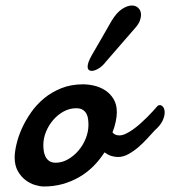

<svg xmlns="http://www.w3.org/2000/svg" viewBox="-20 -658 612 690"><path d="M253.4 -269Q230.5 -269 209.2 -257.6Q188 -246.1 171.6 -227.3Q155.3 -208.5 145.5 -184.8Q135.7 -161.1 135.7 -136.2Q135.7 -127 137.2 -116Q138.7 -105 143.3 -95.5Q147.9 -85.9 156.7 -79.6Q165.5 -73.2 180.2 -73.2Q202.6 -73.2 223.9 -85.2Q245.1 -97.2 261.7 -116.5Q278.3 -135.7 288.1 -160.2Q297.9 -184.6 297.9 -209.5Q297.9 -219.2 296.6 -229.7Q295.4 -240.2 290.8 -249Q286.1 -257.8 277.3 -263.4Q268.6 -269 253.4 -269ZM278.8 -355Q297.4 -355 318.6 -350.1Q339.8 -345.2 357.9 -333.5Q376 -321.8 387.9 -302.5Q399.9 -283.2 399.9 -254.9Q399.9 -240.2 396 -221.4Q392.1 -202.6 384.3 -182.1Q389.2 -176.3 395.5 -173.8Q401.9 -171.4 409.2 -171.4Q419.4 -171.4 431.9 -177.2Q444.3 -183.1 457.5 -192.4Q470.7 -201.7 483.9 -213.4Q497.1 -225.1 508.8 -236.8Q520.5 -248.5 530 -259Q539.6 -269.5 545.9 -276.9Q549.3 -280.3 554.2 -280.3Q561 -280.3 566.4 -273.2Q571.8 -266.1 571.8 -253.4Q571.8 -240.7 564.2 -224.1Q556.6 -207.5 536.1 -189.5Q524.4 -176.8 509.3 -160.2Q494.1 -143.6 477.1 -128.9Q460 -114.3 441.4 -104Q422.9 -93.8 404.3 -93.8Q391.6 -93.8 379.6 -97.7Q367.7 -101.6 355.5 -110.4Q337.9 -83 315.4 -60.5Q293 -38.1 265.4 -22Q237.8 -5.9 205.8 3.2Q173.8 12.2 137.7 12.2Q124 12.2 106 6.8Q87.9 1.5 71.5 -11Q55.2 -23.4 43.9 -43.5Q32.7 -63.5 32.7 -92.3Q32.7 -111.8 39.1 -139.2Q45.4 -166.5 58.3 -195.6Q71.3 -224.6 91.1 -253.2Q110.8 -281.7 138.2 -304.4Q165.5 -327.1 200.7 -341.1Q235.8 -355 278.8 -355ZM310.1 -460Q327.6 -490.7 345.5 -521Q363.3 -551.3 380.4 -582Q398.9 -612.8 418.5 -625.5Q438 -638.2 453.6 -638.2Q468.3 -638.2 477.5 -628.9Q486.8 -619.6 486.8 -604.5Q486.8 -594.7 482.4 -583Q478 -571.3 466.8 -558.6Q440.4 -527.8 413.8 -497.6Q387.2 -467.3 360.8 -436.5Q348.1 -419.9 334 -411.6Q319.8 -403.3 310.1 -403.3Q294.9 -403.3 294.9 -418.9Q294.9 -433.1 310.1 -460Z"/></svg>

Font: Damion
Style: Regular
Weight: 400
Foundry: vernon adams
Version: Version 1.000